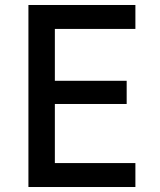

<svg xmlns="http://www.w3.org/2000/svg" viewBox="-20 -750 640 770"><path d="M523 0V-96H200V-333H488V-426H200V-634H523V-730H94V0Z"/></svg>

Font: Tekne LDO SemiBold
Style: Regular
Weight: 600
Monospace: yes
Designer: Alessio Laiso, Mario Rullo, Paolo Rosset
Foundry: Alessio Laiso
Version: Version 1.000;hotconv 1.0.109;makeotfexe 2.5.65596